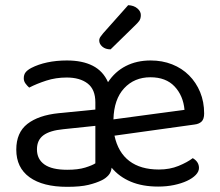

<svg xmlns="http://www.w3.org/2000/svg" viewBox="-20 -709 851 743"><path d="M239 -475Q299 -475 339 -454.5Q379 -434 398 -391Q425 -432 467 -453.5Q509 -475 563 -475Q608 -475 646 -460Q684 -445 711.5 -417.5Q739 -390 754.5 -352.5Q770 -315 770 -270Q770 -248 760 -238.5Q750 -229 732 -227L423 -184Q437 -119 480.5 -86Q524 -53 595 -53Q637 -53 671 -67Q705 -81 726 -97Q750 -83 750 -59Q750 -45 737.5 -32Q725 -19 703.5 -9Q682 1 653.5 7Q625 13 592 13Q531 13 486 -6Q441 -25 412 -60Q410 -42 399.5 -30.5Q389 -19 375 -12Q353 -1 322 6.5Q291 14 240 14Q146 14 94.5 -23Q43 -60 43 -130Q43 -196 86 -229.5Q129 -263 207 -271L349 -285V-313Q349 -363 319 -386Q289 -409 238 -409Q196 -409 159 -397Q122 -385 93 -370Q85 -377 78.5 -386Q72 -395 72 -406Q72 -420 79 -429Q86 -438 101 -446Q128 -460 163 -467.5Q198 -475 239 -475ZM240 -52Q282 -52 309.5 -60.5Q337 -69 349 -77V-222L225 -209Q173 -204 148 -185.5Q123 -167 123 -131Q123 -93 152 -72.5Q181 -52 240 -52ZM562 -410Q500 -410 460.5 -367.5Q421 -325 419 -247L694 -284Q689 -339 655.5 -374.5Q622 -410 562 -410ZM476 -689Q498 -688 511.5 -676.5Q525 -665 525 -651Q525 -637 519 -628.5Q513 -620 499 -607L408 -518Q388 -518 376 -528.5Q364 -539 364 -552Q364 -560 369 -567Q374 -574 379 -580Z"/></svg>

Font: Baloo Bhai 2
Style: Regular
Weight: 400
Designer: Supriya Tembe, Noopur Datye and Ek Type
Foundry: Ek Type
Version: Version 1.640;PS 1.000;hotconv 16.6.51;makeotf.lib2.5.65220;